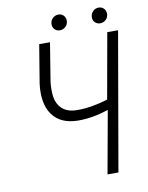

<svg xmlns="http://www.w3.org/2000/svg" viewBox="-92 -908 753 974"><g transform="rotate(-10 284.5 -421.0)"><path d="M561.5 -710.9 438 0H381.8L439.9 -321.8Q359.9 -294.9 287.1 -294.9Q284.7 -294.9 282.2 -294.9Q193.4 -295.9 151.9 -352.5Q119.6 -396 119.6 -468.3Q119.6 -489.7 122.6 -513.2L155.3 -710.9H210.9L178.7 -512.7Q176.3 -492.2 176.3 -473.1Q176.3 -461.4 177.2 -450.2Q180.7 -401.9 208.3 -375.2Q235.8 -348.6 285.6 -348.1Q289.1 -348.1 293 -348.1Q361.8 -348.1 445.8 -374L505.9 -710.9ZM441.9 -800.8Q442.9 -817.4 454.6 -829.1Q466.3 -840.8 483.4 -841.3Q500.5 -841.3 511.2 -829.6Q521 -818.8 521 -803.7Q521 -802.2 521 -800.8Q520 -784.2 508.1 -772.9Q496.1 -761.7 479.5 -761.2Q462.4 -761.2 451.7 -772.5Q440.9 -783.7 441.9 -800.8ZM234.4 -801.3Q235.4 -817.9 247.1 -829.6Q258.8 -841.3 275.9 -841.8Q276.4 -841.8 277.3 -841.8Q293 -842.3 303.7 -830.6Q313.5 -819.8 313.5 -805.2Q313.5 -803.2 313.5 -801.3Q312.5 -784.7 300.5 -773.4Q288.6 -762.2 272 -761.7Q254.9 -761.7 244.1 -772.9Q233.4 -784.2 234.4 -801.3Z"/></g></svg>

Font: MAUL Condensed Light Italic
Style: Light Italic
Weight: 300
Italic angle: -12°
Designer: MAUL
Version: Version 1.0; 2020; ttfautohint (v1.8.3)